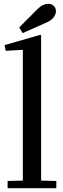

<svg xmlns="http://www.w3.org/2000/svg" viewBox="-20 -989 332 1009"><path d="M192 -806 196 -804V-40L276 -38V0H20V-38L100 -40V-725L98 -727L10 -722L4 -752ZM99 -815 81 -845 178 -942Q192 -956 206 -962.5Q220 -969 233 -969Q251 -969 262.5 -958Q274 -947 274 -930Q274 -914 261.5 -897.5Q249 -881 223 -870Z"/></svg>

Font: Minipax
Style: Regular
Weight: 400
Designer: Raphaël Ronot
Foundry: Velvetyne Type Foundry
Version: Version 1.000